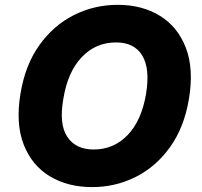

<svg xmlns="http://www.w3.org/2000/svg" viewBox="-20 -757 829 787"><path d="M754.6 -352.3Q735.1 -234.7 677 -153.9Q619 -73.2 535.9 -31.6Q452.8 9.9 357.6 9.9Q257.1 9.9 183.6 -34.8Q110.1 -79.5 76.9 -165.1Q43.7 -250.7 63.9 -372.9Q83.1 -490.4 141.2 -571.7Q199.2 -653.1 282.8 -695.1Q366.5 -737.2 462.4 -737.2Q562.5 -737.2 635.7 -692.1Q708.8 -647 741.8 -561.1Q774.9 -475.1 754.6 -352.3ZM578.8 -372.9Q595.5 -475.9 563 -529.5Q530.5 -583.1 455.6 -583.1Q372.2 -583.1 314.8 -522.5Q257.5 -462 239.7 -352.3Q221.2 -248.6 255.7 -196.4Q290.1 -144.2 364 -144.2Q446.4 -144.2 503.4 -203.7Q560.4 -263.1 578.8 -372.9Z"/></svg>

Font: Inter UI Extra Bold
Style: Italic
Weight: 800
Italic angle: 9.39999°
Designer: Rasmus Andersson
Foundry: rsms
Version: 3.2;8d6f07862